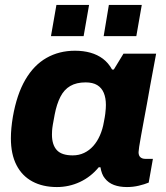

<svg xmlns="http://www.w3.org/2000/svg" viewBox="-20 -744 670 776"><path d="M210 12Q153 12 111 -10.5Q69 -33 46.5 -77Q24 -121 24 -185Q24 -205 26 -226.5Q28 -248 32 -272Q48 -363 82.5 -422Q117 -481 168 -510Q219 -539 283 -539Q317 -539 345.5 -531Q374 -523 396 -506.5Q418 -490 433 -463H440L479 -527H611L587 -398Q581 -362 574 -325Q567 -288 561 -255Q555 -222 550 -195Q545 -168 542.5 -151Q540 -134 540 -129Q540 -115 547.5 -108.5Q555 -102 567 -102H598L581 -6Q564 1 541 6.5Q518 12 493 12Q463 12 440.5 3.5Q418 -5 404 -23Q397 -31 392.5 -43Q388 -55 386 -68H379Q347 -29 303 -8.5Q259 12 210 12ZM274 -116Q299 -116 320 -126Q341 -136 357 -154Q373 -172 384 -197Q395 -222 400 -252Q404 -272 405.5 -284.5Q407 -297 407.5 -305.5Q408 -314 408 -320Q408 -348 399.5 -368.5Q391 -389 373 -400Q355 -411 326 -411Q289 -411 264 -396.5Q239 -382 224 -352.5Q209 -323 201 -281Q196 -255 193.5 -240Q191 -225 190.5 -215.5Q190 -206 190 -200Q190 -159 209.5 -137.5Q229 -116 274 -116ZM186 -598 208 -724H340L318 -598ZM399 -598 420 -724H553L531 -598Z"/></svg>

Font: Archivo SemiBold ExtraBold
Style: Italic
Weight: 800
Italic angle: -10°
Version: Version 2.001